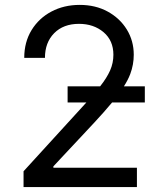

<svg xmlns="http://www.w3.org/2000/svg" viewBox="-20 -757 645 777"><path d="M534.1 0H75.3V-63.9L315.3 -326.7Q322.8 -334.9 329.5 -342.3H253.6V-407.7H385.3Q412.3 -441.8 425.6 -471.9Q438.9 -502.1 438.9 -535.5Q438.9 -593 399 -626.8Q359 -660.5 299.7 -660.5Q236.5 -660.5 199.2 -622.7Q161.9 -584.9 161.9 -522.7H78.1Q78.1 -586.6 107.6 -634.9Q137.1 -683.2 188 -710.2Q239 -737.2 302.6 -737.2Q366.5 -737.2 415.8 -710.2Q465.2 -683.2 493.3 -637.4Q521.3 -591.6 521.3 -535.5Q521.3 -495.4 507.1 -457.4Q498.2 -433.9 481.5 -407.7H566.1V-342.3H433.6Q403.1 -305.4 359.4 -258.5L196 -83.8V-78.1H534.1Z"/></svg>

Font: Linik Sans
Style: Regular
Weight: 400
Designer: Rasmus Andersson (font), Marc Monis (original base), Kil Hyung-jin (Pretendard portions), Cristiano Sobral (main changes
Foundry: rsms
Version: Version 3.018;May 31, 2022;FontCreator 14.0.0.2814 64-bit; t